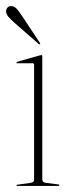

<svg xmlns="http://www.w3.org/2000/svg" viewBox="-27 -611 232 631"><path d="M112 -426V-21Q112 -11.5 124 -10L164 -5Q168 -5 168 -2Q168 0 165 0H29Q27 0 27 -2Q27 -3.5 30 -4L73 -10Q85 -11.5 85 -20V-399Q85 -403 81 -403H29Q27 -403 27 -405Q27 -406.5 30 -408L104 -429Q107 -430 109 -430Q112 -430 112 -426ZM46.5 -557 103.5 -471Q106 -467.5 104.5 -466Q102.5 -464 99.5 -467L19 -537.5Q8 -547.5 0.5 -556Q-7 -564.5 -7 -574Q-7 -581 -2.5 -586Q2 -591 10 -591Q20 -591 28 -582Q36 -573 46.5 -557Z"/></svg>

Font: Fraunces 144pt S000 Thin
Style: Regular
Weight: 100
Version: Version 1.000; ttfautohint (v1.8.3)